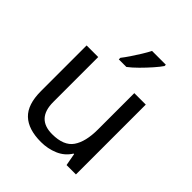

<svg xmlns="http://www.w3.org/2000/svg" viewBox="-212 -899 1042 1042"><g transform="rotate(45 309.0 -378.0)"><path d="M533 -536V0H461L448 -71H444Q418 -29 372 -9.5Q326 10 274 10Q177 10 128 -36.5Q79 -83 79 -185V-536H168V-191Q168 -63 287 -63Q376 -63 410.5 -113Q445 -163 445 -257V-536ZM457 -756Q445 -738 420 -709.5Q395 -681 366.5 -652.5Q338 -624 314 -606H256V-618Q271 -637 288.5 -663Q306 -689 323 -716.5Q340 -744 351 -766H457Z"/></g></svg>

Font: Noto Sans Thai Looped
Style: Regular
Weight: 400
Designer: Sasikarn Vongin, Ben Mitchell
Foundry: The Fontpad Ltd
Version: Version 1.001; ttfautohint (v1.8.4.7-5d5b)